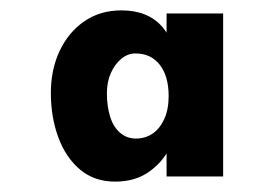

<svg xmlns="http://www.w3.org/2000/svg" viewBox="-20 -741 535 370"><path d="M202 -391Q162 -391 134.5 -414Q107 -437 92.5 -476Q78 -515 78 -562Q78 -607 95 -643Q112 -679 142.5 -700Q173 -721 214 -721Q265 -721 292.5 -689.5Q320 -658 320 -596L301 -648V-715H410V-401H301V-474L320 -508Q320 -482 306.5 -455Q293 -428 266.5 -409.5Q240 -391 202 -391ZM242 -474Q260 -474 274 -483.5Q288 -493 296.5 -511.5Q305 -530 305 -556Q305 -594 288 -616Q271 -638 241 -638Q226 -638 213.5 -627.5Q201 -617 193.5 -600Q186 -583 186 -561Q186 -537 192 -517Q198 -497 211 -485.5Q224 -474 242 -474Z"/></svg>

Font: Lexend Peta SemiBold
Style: Regular
Weight: 600
Designer: Bonnie Shaver-Troup, Thomas Jockin
Foundry: Lexend
Version: Version 1.007